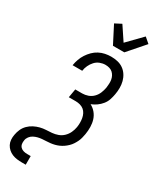

<svg xmlns="http://www.w3.org/2000/svg" viewBox="-301 -1061 1095 1349"><g transform="rotate(30 246.5 -386.0)"><path d="M140 215Q119 215 99 212.5Q79 210 60.5 202.5Q42 195 27.5 182Q13 169 4 152Q-5 135 -6.5 114Q-8 93 -4 73Q0 49 10 26.5Q20 4 38 -14Q56 -32 78.5 -43.5Q101 -55 124.5 -61Q148 -67 171.5 -68Q195 -69 218.5 -71Q242 -73 265.5 -81.5Q289 -90 307 -107.5Q325 -125 335.5 -147.5Q346 -170 350 -194Q353 -212 353 -230.5Q353 -249 350 -266.5Q347 -284 339 -300Q331 -316 318 -326.5Q305 -337 287.5 -342Q270 -347 251 -347H195L207 -417H263Q286 -417 309 -425Q332 -433 349.5 -450.5Q367 -468 376.5 -491Q386 -514 390 -537Q392 -553 393 -569.5Q394 -586 391.5 -601.5Q389 -617 382 -630.5Q375 -644 364 -654Q353 -664 337.5 -668.5Q322 -673 305 -673Q283 -673 261 -664.5Q239 -656 223 -638.5Q207 -621 197 -599.5Q187 -578 184 -556V-555H106V-557Q110 -581 118.5 -605Q127 -629 141 -650.5Q155 -672 173.5 -690.5Q192 -709 215 -721Q238 -733 262.5 -738Q287 -743 311 -743Q339 -743 364.5 -737Q390 -731 410.5 -716.5Q431 -702 445 -680.5Q459 -659 465.5 -634Q472 -609 472 -582Q472 -555 467 -528Q463 -505 455.5 -482Q448 -459 432 -439Q416 -419 395.5 -404.5Q375 -390 352 -381Q377 -368 395 -346.5Q413 -325 421.5 -298Q430 -271 430.5 -241Q431 -211 426 -181Q423 -165 419 -148.5Q415 -132 407.5 -116.5Q400 -101 390.5 -86.5Q381 -72 368 -59.5Q355 -47 340.5 -37Q326 -27 310 -20Q294 -13 278 -9Q262 -5 245 -3Q228 -1 212 -0.5Q196 0 179 1.5Q162 3 146 7Q130 11 114.5 19Q99 27 88 41.5Q77 56 75 72Q72 88 74.5 102.5Q77 117 87 127Q97 137 111.5 141Q126 145 141 145H170V215ZM283 -815 211 -955 263 -982 337 -871 450 -987 493 -950 375 -815Z"/></g></svg>

Font: Iosevka Term Curly
Style: Italic
Weight: 400
Italic angle: -9°
Designer: Belleve Invis
Foundry: Belleve Invis
Version: Version 32.3.0